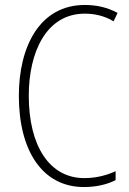

<svg xmlns="http://www.w3.org/2000/svg" viewBox="-20 -744 520 774"><path d="M322 -689C359 -689 400 -681 438 -658L454 -692C413 -714 370 -724 322 -724C140 -724 56 -556 56 -358C56 -132 154 10 318 10C369 10 414 -1 446 -18V-54C416 -40 373 -26 320 -26C178 -26 96 -158 96 -358C96 -533 166 -689 322 -689Z"/></svg>

Font: Noto Sans Hebrew Condensed ExtraLight
Style: Regular
Weight: 200
Width: 3
Designer: Monotype Design Team
Foundry: Monotype Imaging Inc.
Version: Version 2.004